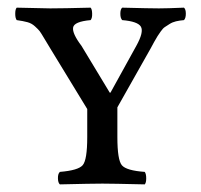

<svg xmlns="http://www.w3.org/2000/svg" viewBox="-20 -482 527 504"><path d="M337.9 -361.8Q357.9 -397.9 349.9 -411.9Q341.8 -425.8 300.8 -429.2Q295.9 -434.1 295.9 -446Q295.9 -458 300.8 -461.9Q375 -460 397 -460Q418.9 -460 462.9 -461.9Q467.8 -458 467.8 -446Q467.8 -434.1 462.9 -429.2Q451.2 -428.2 441.9 -426Q432.6 -423.8 425 -418.9Q417.5 -414.1 412.6 -410.9Q407.7 -407.7 401.9 -399.4Q396 -391.1 393.6 -387.2Q391.1 -383.3 384.5 -371.6Q377.9 -359.9 375.5 -355L288.1 -200.2V-122.1Q288.1 -62 300 -48.1Q312 -34.2 359.9 -30.8Q363.8 -25.9 363.8 -13.9Q363.8 -2 359.9 2Q273.9 0 249 0Q221.2 0 137.2 2Q132.3 -2 132.1 -13.9Q131.8 -25.9 137.2 -30.8Q185.1 -34.7 197 -48.3Q209 -62 209 -122.1V-195.8L111.3 -356Q106.4 -363.8 96.9 -379.9Q87.4 -396 84 -400.4Q80.6 -404.8 71.8 -412.8Q63 -420.9 52 -423.8Q41 -426.8 23.9 -429.2Q20 -434.1 20 -446Q20 -458 23.9 -461.9Q98.1 -460 111.8 -460Q144 -460 217.8 -461.9Q221.7 -458 221.9 -446Q222.2 -434.1 217.8 -429.2Q174.3 -425.3 171.9 -409.7Q169.4 -394 193.8 -361.8L268.1 -238.8H270Z"/></svg>

Font: Linux Libertine Capitals
Style: Small Caps
Weight: 400
Designer: Philipp H. Poll
Foundry: Philipp H. Poll
Version: Version 5.1.3